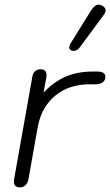

<svg xmlns="http://www.w3.org/2000/svg" viewBox="-20 -799 477 829"><path d="M40 -16Q40 -22 41 -26L119 -464Q121 -481 130.5 -490.5Q140 -500 155 -500Q181 -500 181 -474Q181 -468 180 -464L168 -399Q211 -445 262.5 -467.5Q314 -490 377 -490H402Q418 -490 426.5 -484Q435 -478 435 -468Q435 -452 423.5 -443.5Q412 -435 393 -435H366Q278 -435 218.5 -386Q159 -337 143 -251L103 -26Q100 -9 90 0.5Q80 10 65 10Q40 10 40 -16ZM279 -595Q279 -602 285 -612L372 -752Q389 -779 406 -779Q414 -779 422 -774Q436 -766 436 -755Q436 -745 426 -732L324 -594Q312 -579 298 -579Q295 -579 289 -581Q279 -585 279 -595Z"/></svg>

Font: Kodchasan Light
Style: Italic
Weight: 300
Italic angle: -10°
Version: Version 1.000; ttfautohint (v1.6)